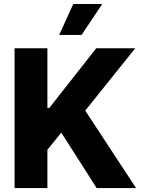

<svg xmlns="http://www.w3.org/2000/svg" viewBox="-20 -951 717 971"><path d="M53.7 -707H219.7V-405.3H229.5L466.8 -707H664.1L411.1 -391.6L668 0H468.8L290 -280.3L219.7 -193.4V0H53.7ZM350.6 -930.7H497.1L392.6 -774.4H279.3Z"/></svg>

Font: Pretendard JP ExtraBold
Style: Regular
Weight: 800
Designer: Base glyphs from Inter by Rasmus Andersson; Hangeul glyphs from Noto Sans CJK(Source Han Sans) by Jang Soo-young and Kan
Foundry: Kil Hyung-jin
Version: Version 1.309